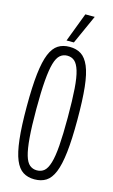

<svg xmlns="http://www.w3.org/2000/svg" viewBox="-136 -947 595 1008"><g transform="rotate(15 161.5 -443.0)"><path d="M161 10Q125 10 99 -6.5Q73 -23 56.5 -62.5Q40 -102 32 -172Q24 -242 24 -349Q24 -457 32 -527Q40 -597 56.5 -637Q73 -677 99 -693.5Q125 -710 161 -710Q198 -710 224 -693.5Q250 -677 267 -637Q284 -597 291.5 -527Q299 -457 299 -350Q299 -243 291 -173Q283 -103 266.5 -63Q250 -23 224 -6.5Q198 10 161 10ZM161 -39Q185 -39 201 -52.5Q217 -66 227.5 -100.5Q238 -135 242.5 -195.5Q247 -256 247 -349Q247 -444 242.5 -505Q238 -566 227.5 -600Q217 -634 201 -648Q185 -662 161 -662Q139 -662 122.5 -648Q106 -634 96 -599.5Q86 -565 81 -504Q76 -443 76 -349Q76 -255 81 -194.5Q86 -134 96 -100Q106 -66 122.5 -52.5Q139 -39 161 -39ZM136 -738 196 -896H247L176 -738Z"/></g></svg>

Font: Georama ExtraCondensed Light
Style: Regular
Weight: 300
Width: 2
Designer: Jean-Baptiste Levee
Foundry: Production Type
Version: Version 1.000